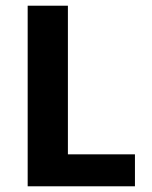

<svg xmlns="http://www.w3.org/2000/svg" viewBox="-20 -653 534 673"><path d="M77 0V-633H218V-112H453V0Z"/></svg>

Font: Tajawal ExtraBold
Style: Regular
Weight: 800
Designer: Boutros Fonts
Foundry: Created by Boutros International 2017
Version: Version 1.700